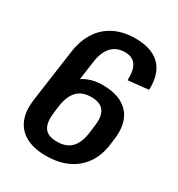

<svg xmlns="http://www.w3.org/2000/svg" viewBox="-171 -821 873 941"><g transform="rotate(30 265.0 -350.0)"><path d="M82 -498Q92 -565 123 -612Q154 -659 204.5 -684Q255 -709 322 -709Q415 -709 461.5 -662.5Q508 -616 505 -524L390 -512Q392 -571 372.5 -598Q353 -625 311 -625Q265 -625 236.5 -595Q208 -565 200 -507L157 -198L40 -199ZM228 9Q159 9 114 -15.5Q69 -40 50 -86Q31 -132 40 -198L88 -224Q102 -323 156.5 -377Q211 -431 297 -431Q397 -431 444.5 -378Q492 -325 478 -227L474 -195Q465 -130 433 -84.5Q401 -39 349 -15Q297 9 228 9ZM240 -78Q292 -78 320.5 -107Q349 -136 357 -195L362 -235Q371 -294 350.5 -323Q330 -352 279 -352Q227 -352 199 -323Q171 -294 162 -235L157 -195Q149 -135 168.5 -106.5Q188 -78 240 -78Z"/></g></svg>

Font: Pathway Extreme Condensed SemiBold
Style: Italic
Weight: 600
Width: 3
Italic angle: -8°
Version: Version 1.001;gftools[0.9.26]